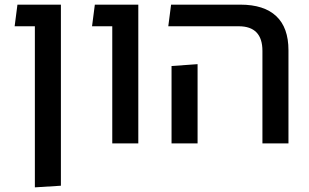

<svg xmlns="http://www.w3.org/2000/svg" viewBox="-20 -617 1329 826"><path d="M130 189V-597H242V182ZM43 -504 55 -597H204V-504Z M463 0V-597H575V0ZM376 -504 388 -597H537V-504Z M1109 0V-398Q1109 -451 1083.5 -477.5Q1058 -504 1007 -504H704L716 -597H1014Q1116 -597 1168.5 -547.5Q1221 -498 1221 -401V0ZM718 0V-333L830 -341V0Z"/></svg>

Font: Noto Sans Hebrew Thin Medium
Style: Regular
Weight: 500
Version: Version 3.001